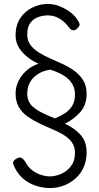

<svg xmlns="http://www.w3.org/2000/svg" viewBox="-20 -727 504 973"><path d="M234 226Q208 226 182 220Q156 214 132.5 202Q109 190 89.5 171Q70 152 57 127Q48 110 46 100Q44 90 60 79Q80 66 91.5 74.5Q103 83 113 101Q127 125 148 139.5Q169 154 191.5 160.5Q214 167 230 167Q261 167 290.5 154Q320 141 340 114.5Q360 88 360 48Q360 16 344 -6Q328 -28 301.5 -44Q275 -60 243.5 -73Q212 -86 181 -101Q149 -116 121 -135.5Q93 -155 76 -183.5Q59 -212 59 -253Q59 -286 73.5 -316Q88 -346 114.5 -369.5Q141 -393 175 -404Q128 -424 93.5 -462Q59 -500 59 -547Q59 -600 83 -635.5Q107 -671 144.5 -689Q182 -707 223 -707Q252 -707 280.5 -696Q309 -685 333 -667.5Q357 -650 371 -629Q382 -613 383.5 -605Q385 -597 374 -585Q364 -574 352.5 -573.5Q341 -573 331 -586Q320 -602 304.5 -616Q289 -630 268.5 -639.5Q248 -649 221 -649Q199 -649 175 -641Q151 -633 134.5 -612Q118 -591 118 -552Q118 -521 134.5 -499Q151 -477 177.5 -460.5Q204 -444 236.5 -430Q269 -416 301 -401Q333 -386 359.5 -366Q386 -346 402.5 -318.5Q419 -291 419 -252Q419 -194 385.5 -157.5Q352 -121 309 -100Q356 -79 387.5 -44.5Q419 -10 419 45Q419 87 404 120.5Q389 154 362.5 177.5Q336 201 303 213.5Q270 226 234 226ZM258 -127Q283 -137 306 -151Q329 -165 344.5 -188.5Q360 -212 360 -249Q360 -272 351.5 -291Q343 -310 327 -325.5Q311 -341 287.5 -353Q264 -365 235 -374Q184 -367 151 -334.5Q118 -302 118 -252Q118 -231 125.5 -214.5Q133 -198 146.5 -186Q160 -174 177.5 -164Q195 -154 215.5 -145Q236 -136 258 -127Z"/></svg>

Font: Fredoka Condensed Light
Style: Regular
Weight: 300
Width: 3
Designer: Ben Nathan
Foundry: Milena B. Brandão, Ben Nathan
Version: Version 2.001